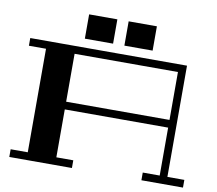

<svg xmlns="http://www.w3.org/2000/svg" viewBox="-92 -997 1247 1105"><g transform="rotate(10 531.5 -444.0)"><path d="M1046 -45V0H803V-45H902V-325H298V-45H397V0H31V-45H131V-650H31V-695H947V-45ZM902 -370V-650H298V-370ZM506 -746H341V-888H506ZM737 -746H572V-888H737Z"/></g></svg>

Font: Geostar Fill
Style: Regular
Weight: 400
Designer: Joe Prince
Foundry: Joe Prince
Version: Version 1.002